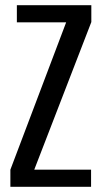

<svg xmlns="http://www.w3.org/2000/svg" viewBox="-20 -720 392 740"><path d="M20 0V-66L235 -634H45V-700H332V-635L112 -66H331V0Z"/></svg>

Font: Homenaje
Style: Regular
Weight: 400
Designer: Constanza Artigas Preller, Agustina Mingote
Foundry: Constanza Artigas Preller, Agustina Mingote
Version: Version 1.100